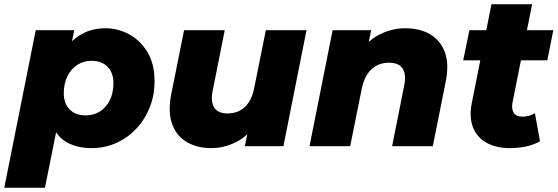

<svg xmlns="http://www.w3.org/2000/svg" viewBox="-52 -683 2605 897"><path d="M376 9Q311 9 263 -16.5Q215 -42 193 -99Q171 -156 183 -251Q193 -344 226.5 -411Q260 -478 314.5 -514.5Q369 -551 441 -551Q500 -551 552.5 -522Q605 -493 637.5 -438.5Q670 -384 670 -305Q670 -237 647 -180Q624 -123 583.5 -80.5Q543 -38 490 -14.5Q437 9 376 9ZM-32 194 115 -542H295L276 -451L241 -272L216 -94L158 194ZM349 -144Q387 -144 416 -163Q445 -182 461.5 -216Q478 -250 478 -295Q478 -342 451 -370.5Q424 -399 375 -399Q338 -399 308.5 -379.5Q279 -360 262.5 -326Q246 -292 246 -247Q246 -200 273 -172Q300 -144 349 -144Z M935 9Q869 9 820.5 -19.5Q772 -48 752 -104Q732 -160 748 -243L808 -542H998L942 -261Q931 -209 948.5 -181Q966 -153 1011 -153Q1059 -153 1091.5 -182.5Q1124 -212 1136 -274L1190 -542H1380L1272 0H1092L1123 -153L1147 -109Q1108 -48 1051.5 -19.5Q995 9 935 9Z M1841 -551Q1910 -551 1958 -522.5Q2006 -494 2026.5 -438.5Q2047 -383 2030 -300L1970 0H1780L1836 -282Q1847 -334 1829.5 -362Q1812 -390 1765 -390Q1717 -390 1684 -360Q1651 -330 1638 -268L1584 0H1394L1502 -542H1682L1651 -390L1627 -434Q1666 -495 1723.5 -523Q1781 -551 1841 -551Z M2330 9Q2267 9 2222 -15.5Q2177 -40 2158 -87.5Q2139 -135 2152 -201L2244 -663H2434L2342 -202Q2337 -171 2349 -154.5Q2361 -138 2390 -138Q2405 -138 2419 -142Q2433 -146 2447 -154L2471 -23Q2441 -6 2404.5 1.5Q2368 9 2330 9ZM2112 -401 2141 -542H2533L2505 -401Z"/></svg>

Font: Montserrat Thin ExtraBold
Style: Italic
Weight: 800
Italic angle: -11.3°
Version: Version 9.000